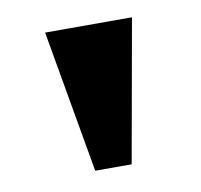

<svg xmlns="http://www.w3.org/2000/svg" viewBox="-47 -763 413 394"><g transform="rotate(-10 160.0 -565.5)"><path d="M122 -417 70 -714H251L198 -417Z"/></g></svg>

Font: Noto Serif Myanmar SemiCondensed Black
Style: Regular
Weight: 900
Width: 4
Designer: Ben Mitchell and the Monotype Design Team
Foundry: Monotype Imaging Inc.
Version: Version 2.106; ttfautohint (v1.8.4.7-5d5b)